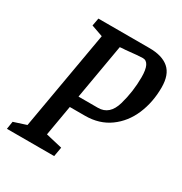

<svg xmlns="http://www.w3.org/2000/svg" viewBox="-146 -711 777 820"><g transform="rotate(30 243.0 -301.5)"><path d="M486 -483Q486 -410 460 -349Q434 -288 383.5 -251.5Q333 -215 263 -215H188L162 -65L243 -46L235 0H2L8 -38L70 -58L155 -545L98 -565L105 -603H357Q420 -603 453 -574.5Q486 -546 486 -483ZM390 -478Q390 -552 354 -552Q336 -552 271 -545Q261 -545 245 -543L198 -272H294Q351 -272 370.5 -339.5Q390 -407 390 -478Z"/></g></svg>

Font: Grenze
Style: Italic
Weight: 400
Italic angle: -10°
Designer: Renata Polastri
Foundry: Omnibus-Type
Version: Version 1.002; ttfautohint (v1.8)